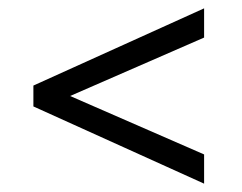

<svg xmlns="http://www.w3.org/2000/svg" viewBox="-20 -565 580 460"><path d="M469 -125V-195L148 -335L469 -475V-545L60 -360V-310Z"/></svg>

Font: MV Cash Light
Style: Regular
Weight: 300
Designer: Rodrigo Fuenzalida
Foundry: fragTYPE
Version: Version 1.100;Glyphs 3.1.2 (3151)